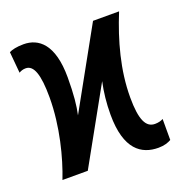

<svg xmlns="http://www.w3.org/2000/svg" viewBox="-106 -643 712 748"><g transform="rotate(-20 250.0 -269.5)"><path d="M427 10C451 10 468 4 480 -3V-90C471 -85 460 -82 446 -82C409 -82 390 -118 390 -212C390 -325 421 -436 464 -542H356L175 -216C183 -252 188 -298 188 -369C188 -507 132 -549 70 -549C42 -549 21 -544 10 -538L18 -450C26 -455 35 -458 46 -458C79 -458 95 -415 95 -320C95 -200 63 -79 32 0H137L309 -309C300 -267 295 -223 295 -175C295 -30 357 10 427 10Z"/></g></svg>

Font: Noto Sans Mono ExtraCondensed SemiBold
Style: Regular
Weight: 600
Width: 2
Designer: Monotype Design Team
Foundry: Monotype Imaging Inc.
Version: Version 2.014